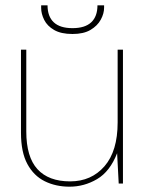

<svg xmlns="http://www.w3.org/2000/svg" viewBox="-20 -691 553 723"><path d="M242 12Q190 12 148.5 -8.5Q107 -29 83 -73.5Q59 -118 59 -191V-504H79V-196Q79 -100 121 -54Q163 -8 244 -8Q324 -8 373.5 -65Q423 -122 423 -230V-504H443V0H427L421 -114Q394 -45 345.5 -16.5Q297 12 242 12ZM253 -563Q210 -563 184 -578Q158 -593 146.5 -616Q135 -639 135 -661V-671H159Q159 -629 182.5 -607Q206 -585 253 -585Q300 -585 323.5 -607Q347 -629 347 -671H372V-662Q372 -640 359.5 -617Q347 -594 321 -578.5Q295 -563 253 -563Z"/></svg>

Font: DM Sans Thin
Style: Regular
Weight: 100
Designer: Colophon Foundry, Jonny Pinhorn
Foundry: Colophon Foundry
Version: Version 4.004; ttfautohint (v1.8.4.7-5d5b)